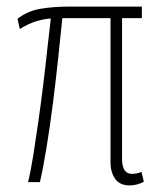

<svg xmlns="http://www.w3.org/2000/svg" viewBox="-20 -552 477 582"><path d="M373 10Q343 10 329 -10Q315 -30 315 -60V-497H169Q164 -449 157 -382Q150 -315 141 -243.5Q132 -172 121.5 -107.5Q111 -43 101 0H65Q73 -32 80.5 -79Q88 -126 96 -182Q104 -238 111 -295Q118 -352 123.5 -404Q129 -456 134 -496Q116 -495 91.5 -488Q67 -481 40 -464L33 -495Q64 -519 103.5 -525.5Q143 -532 189 -532H410V-497H350V-70Q350 -25 380 -25Q395 -25 409 -31L416 -1Q395 10 373 10Z"/></svg>

Font: Georama SemiCondensed ExtraLight
Style: Regular
Weight: 200
Width: 4
Designer: Jean-Baptiste Levee
Foundry: Production Type
Version: Version 1.000